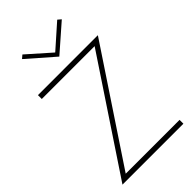

<svg xmlns="http://www.w3.org/2000/svg" viewBox="-277 -1009 1092 1092"><g transform="rotate(-45 269.0 -463.0)"><path d="M280 -802 420 -926 440 -909 280 -769 120 -909 140 -926ZM39 -669V-700H521L76 -31H509V0H19L464 -669Z"/></g></svg>

Font: Jost* Thin
Style: Regular
Weight: 200
Version: Version 3.7